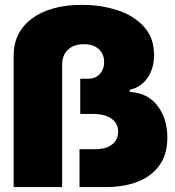

<svg xmlns="http://www.w3.org/2000/svg" viewBox="-20 -757 709 777"><path d="M35.2 0V-531.2Q35.2 -627.4 109.9 -682.4Q184.6 -737.3 312.5 -737.3Q390.1 -737.3 456.3 -715.3Q522.5 -693.4 563 -648.4Q603.5 -603.5 603.5 -534.2Q603.5 -481.9 578.1 -443.4Q552.7 -404.8 504.9 -393.6V-384.8Q577.1 -381.3 617.2 -329.3Q657.2 -277.3 657.2 -200.2Q657.2 -132.3 625.2 -87.9Q593.3 -43.5 537.4 -21.7Q481.4 0 409.2 0H301.8V-153.3H367.2Q409.2 -153.3 433.6 -172.4Q458 -191.4 458 -224.6Q458 -258.3 430.7 -277.1Q403.3 -295.9 356.4 -295.9H304.7V-438.5H337.9Q366.2 -438.5 383.8 -457.5Q401.4 -476.6 401.4 -505.9Q401.4 -538.1 379.9 -558.1Q358.4 -578.1 319.3 -578.1Q278.3 -578.1 254.9 -555.7Q231.4 -533.2 231.4 -494.1V0Z"/></svg>

Font: Inter Tight Black
Style: Regular
Weight: 900
Designer: Rasmus Andersson
Foundry: rsms
Version: Version 3.004; ttfautohint (v1.8.4.7-5d5b)